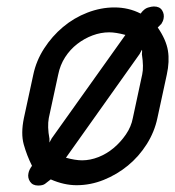

<svg xmlns="http://www.w3.org/2000/svg" viewBox="-20 -573 542 594"><path d="M479 -499 478 -497 480 -500ZM83 -342Q92 -385 116.5 -423Q141 -461 175 -489.5Q209 -518 250.5 -534Q292 -550 334 -550Q378 -550 415 -531Q426 -546 437.5 -549.5Q449 -553 456 -553Q474 -553 481.5 -541Q489 -529 486 -515Q485 -510 483 -506Q481 -502 479 -499L468 -488Q494 -450 499.5 -416.5Q505 -383 496 -342L467 -208Q458 -165 434 -127Q410 -89 376 -61Q342 -33 301 -16.5Q260 0 217 0Q178 0 137 -18Q126 -9 119 -4Q112 1 98 1Q81 1 73 -11Q65 -23 68 -37Q70 -48 79 -60Q63 -92 53.5 -126Q44 -160 54 -208ZM131 -208Q126 -181 133 -144V-138V-132L140 -145L368 -465Q338 -473 318 -473Q292 -473 266.5 -463.5Q241 -454 219 -437Q197 -420 181.5 -396Q166 -372 160 -342ZM234 -77Q259 -77 284.5 -87Q310 -97 331.5 -115Q353 -133 369.5 -157Q386 -181 391 -208L420 -343Q425 -366 419 -405Q419 -407 419.5 -412Q420 -417 419 -419L412 -406L184 -85Q213 -77 234 -77Z"/></svg>

Font: VDS Compensated
Style: Light Italic
Weight: 300
Italic angle: -12°
Designer: artmaker
Foundry: artmaker
Version: Version 1.000 2012 initial release